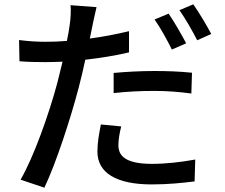

<svg xmlns="http://www.w3.org/2000/svg" viewBox="-20 -812 1040 887"><path d="M505 -475V-382C568 -389 629 -392 694 -392C754 -392 813 -387 864 -380L867 -476C810 -482 750 -484 692 -484C628 -484 559 -480 505 -475ZM540 -228 446 -237C438 -196 430 -154 430 -112C430 -13 518 40 681 40C757 40 823 33 879 26L882 -75C816 -63 747 -55 682 -55C554 -55 527 -96 527 -141C527 -166 532 -197 540 -228ZM759 -749 694 -722C721 -684 754 -624 774 -583L840 -612C820 -650 784 -713 759 -749ZM873 -792 809 -765C836 -727 869 -669 891 -626L956 -655C937 -691 900 -754 873 -792ZM190 -619C151 -619 117 -621 68 -627L70 -529C106 -526 142 -525 189 -525C214 -525 241 -526 269 -527L245 -430C208 -290 135 -84 75 18L185 55C239 -58 306 -264 343 -405C354 -447 365 -493 374 -536C443 -544 513 -555 576 -570V-668C518 -654 456 -642 395 -634L407 -693C411 -713 420 -754 426 -779L306 -788C308 -766 307 -729 302 -697C300 -678 295 -653 289 -623C255 -620 221 -619 190 -619Z"/></svg>

Font: GenYoGothic2 TW M
Style: Regular
Weight: 500
Version: Version 2.100;PS 2.1;hotconv 16.6.51;makeotf.lib2.5.65220 DE